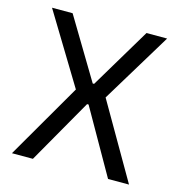

<svg xmlns="http://www.w3.org/2000/svg" viewBox="-98 -726 761 813"><g transform="rotate(15 283.0 -319.5)"><path d="M118.4 0H26.5L223.9 -340.5V-321.3L31 -639H121.3L280.5 -373.7H286.6L445.2 -639H535.6L342.8 -321.3V-340.5L539.7 0H447.8L286.6 -283.1H280.1Z"/></g></svg>

Font: Anek Malayalam Medium
Style: Regular
Weight: 500
Designer: Maithili Shingre (Malayalam) & Yesha Goshar (Latin)
Foundry: Ek Type
Version: Version 1.003